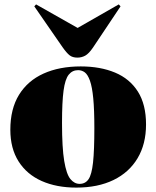

<svg xmlns="http://www.w3.org/2000/svg" viewBox="-20 -839 711 873"><path d="M327 14Q237 14 169.5 -16Q102 -46 64.5 -105Q27 -164 27 -249Q27 -344 66.5 -408Q106 -472 178 -504.5Q250 -537 347 -537Q436 -537 503 -509Q570 -481 607 -422.5Q644 -364 644 -273Q644 -184 605.5 -119.5Q567 -55 496 -20.5Q425 14 327 14ZM342 -3Q368 -3 382.5 -24Q397 -45 403 -100Q409 -155 409 -256Q409 -340 404 -392Q399 -444 389 -472Q379 -500 365.5 -510Q352 -520 335 -520Q309 -520 292.5 -499.5Q276 -479 269 -427Q262 -375 262 -280Q262 -167 272 -107Q282 -47 300 -25Q318 -3 342 -3ZM332 -577Q310 -577 296.5 -587.5Q283 -598 264 -625L136 -810L144 -819L333 -712L520 -819L528 -810L403 -623Q384 -595 367.5 -586Q351 -577 332 -577Z"/></svg>

Font: Literata 72pt Black
Style: Regular
Weight: 900
Designer: Latin by Veronika Burian and Jose Scaglione. Greek by Irene Vlachou. Cyrillic by Vera Evstafieva.
Foundry: TypeTogether
Version: Version 3.002